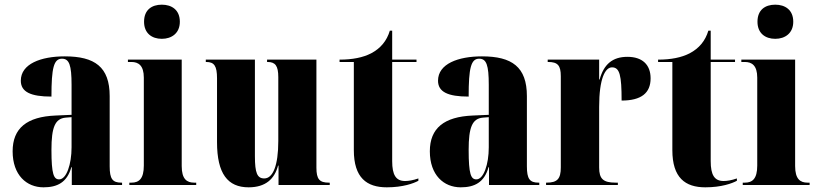

<svg xmlns="http://www.w3.org/2000/svg" viewBox="-20 -791 3499 821"><path d="M166 10C225 10 267 -11 285 -76H287V0H502V-10H499C461 -10 449 -26 449 -80V-380C449 -505 385 -550 257 -550C155 -550 69 -518 69 -446C69 -398 111 -378 200 -378C200 -501 210 -540 245 -540C276 -540 286 -513 286 -428V-300L218 -297C95 -292 34 -243 34 -144C34 -42 94 10 166 10ZM233 -24C210 -24 200 -45 200 -150C200 -246 215 -284 261 -288L286 -290V-161C286 -88 264 -24 233 -24Z M672 -625C714 -625 749 -649 749 -698C749 -749 714 -771 672 -771C629 -771 596 -749 596 -698C596 -649 629 -625 672 -625ZM533 0H819V-10H810C779 -10 757 -25 757 -81V-536H527V-526H542C572 -526 595 -511 595 -459V-83C595 -26 574 -10 542 -10H533Z M1043 10C1116 10 1154 -26 1169 -83H1171V0H1390V-10H1386C1346 -10 1333 -25 1333 -74V-536H1122V-526H1124C1157 -526 1170 -510 1170 -461V-188C1170 -83 1147 -28 1110 -28C1080 -28 1070 -51 1070 -123V-536H860V-526H862C896 -526 908 -509 908 -456V-183C908 -48 954 10 1043 10Z M1634 10C1703 10 1749 -7 1769 -18V-28C1746 -20 1727 -17 1712 -17C1673 -17 1657 -43 1657 -102V-526H1761V-536H1657V-660H1647C1634 -616 1607 -584 1567 -563C1532 -545 1487 -536 1432 -536V-526H1493V-149C1493 -31 1548 10 1634 10Z M1950 10C2009 10 2051 -11 2069 -76H2071V0H2286V-10H2283C2245 -10 2233 -26 2233 -80V-380C2233 -505 2169 -550 2041 -550C1939 -550 1853 -518 1853 -446C1853 -398 1895 -378 1984 -378C1984 -501 1994 -540 2029 -540C2060 -540 2070 -513 2070 -428V-300L2002 -297C1879 -292 1818 -243 1818 -144C1818 -42 1878 10 1950 10ZM2017 -24C1994 -24 1984 -45 1984 -150C1984 -246 1999 -284 2045 -288L2070 -290V-161C2070 -88 2048 -24 2017 -24Z M2315 0H2622V-10H2613C2559 -10 2542 -26 2542 -75V-334C2542 -456 2568 -503 2597 -503C2630 -503 2638 -469 2638 -361C2722 -361 2762 -393 2762 -456C2762 -515 2726 -548 2663 -548C2599 -548 2562 -516 2544 -451H2542V-536H2322V-526H2324C2365 -526 2378 -511 2378 -465V-75C2378 -26 2363 -10 2317 -10H2315Z M2996 10C3065 10 3111 -7 3131 -18V-28C3108 -20 3089 -17 3074 -17C3035 -17 3019 -43 3019 -102V-526H3123V-536H3019V-660H3009C2996 -616 2969 -584 2929 -563C2894 -545 2849 -536 2794 -536V-526H2855V-149C2855 -31 2910 10 2996 10Z M3295 -625C3337 -625 3372 -649 3372 -698C3372 -749 3337 -771 3295 -771C3252 -771 3219 -749 3219 -698C3219 -649 3252 -625 3295 -625ZM3156 0H3442V-10H3433C3402 -10 3380 -25 3380 -81V-536H3150V-526H3165C3195 -526 3218 -511 3218 -459V-83C3218 -26 3197 -10 3165 -10H3156Z"/></svg>

Font: Noto Serif Display ExtraCondensed Black
Style: Regular
Weight: 900
Width: 2
Designer: Monotype Design Team
Foundry: Monotype Imaging Inc.
Version: Version 2.009